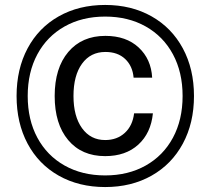

<svg xmlns="http://www.w3.org/2000/svg" viewBox="-20 -744 850 776"><path d="M405 -724Q511 -724 592.5 -678Q674 -632 719 -548.5Q764 -465 764 -356Q764 -247 719 -163.5Q674 -80 592.5 -34Q511 12 405 12Q299 12 217.5 -34Q136 -80 91.5 -163.5Q47 -247 47 -356Q47 -465 91.5 -548.5Q136 -632 217.5 -678Q299 -724 405 -724ZM405 -677Q312 -677 241 -637Q170 -597 131 -524.5Q92 -452 92 -356Q92 -260 131 -187.5Q170 -115 241 -75Q312 -35 405 -35Q498 -35 569 -75Q640 -115 679 -187.5Q718 -260 718 -356Q718 -452 679 -524.5Q640 -597 569 -637Q498 -677 405 -677ZM595 -430H520Q516 -477 486 -505.5Q456 -534 406 -534Q346 -534 311.5 -486.5Q277 -439 277 -356Q277 -274 311.5 -226Q346 -178 405 -178Q453 -178 484.5 -207Q516 -236 522 -286H598Q590 -206 539 -159.5Q488 -113 405 -113Q310 -113 255.5 -178Q201 -243 201 -356Q201 -469 256 -534Q311 -599 406 -599Q490 -599 540.5 -552Q591 -505 595 -430Z"/></svg>

Font: CST
Style: Regular
Weight: 400
Version: Version 1.00